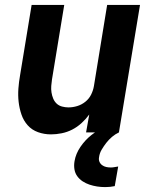

<svg xmlns="http://www.w3.org/2000/svg" viewBox="-20 -540 640 783"><path d="M188 8Q160 8 135 -1Q110 -10 93 -29Q76 -48 67.5 -73Q59 -98 56 -124.5Q53 -151 55 -178.5Q57 -206 62 -234L109 -520H242L192 -216Q190 -203 189 -189.5Q188 -176 190 -163Q192 -150 197 -138Q202 -126 211 -117.5Q220 -109 233 -105.5Q246 -102 259 -102Q277 -102 295 -107.5Q313 -113 328 -125Q343 -137 351.5 -154Q360 -171 363 -189L417 -520H551L465 0H331L344 -73Q330 -54 312.5 -38Q295 -22 274.5 -11.5Q254 -1 231.5 3.5Q209 8 188 8ZM409 223Q392 223 376 220.5Q360 218 345 213Q330 208 317 199.5Q304 191 295 178.5Q286 166 283.5 150Q281 134 284 117Q289 87 308 59Q327 31 353 10.5Q379 -10 409.5 -22.5Q440 -35 471 -39L465 0Q450 7 437 18Q424 29 413.5 42.5Q403 56 394.5 70.5Q386 85 384 101Q382 111 385.5 119.5Q389 128 396.5 133.5Q404 139 413 141Q422 143 432 143Q440 143 447 141.5Q454 140 462 139L448 219Q439 221 429 222Q419 223 409 223Z"/></svg>

Font: Iosevka SS04 XBd Ex Obl
Style: Regular
Weight: 800
Width: 7
Italic angle: -9°
Monospace: yes
Designer: Belleve Invis
Foundry: Belleve Invis
Version: Version 19.0.0; ttfautohint (v1.8.4)